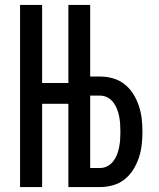

<svg xmlns="http://www.w3.org/2000/svg" viewBox="-20 -755 640 775"><path d="M61 0V-735H150V-420H256V-735H344V-446H385Q411 -446 437 -438.5Q463 -431 483.5 -414.5Q504 -398 518 -375.5Q532 -353 540.5 -327.5Q549 -302 552 -276Q555 -250 555 -223Q555 -197 552 -170.5Q549 -144 540.5 -118.5Q532 -93 518 -70.5Q504 -48 483.5 -31.5Q463 -15 437 -7.5Q411 0 385 0H256V-336H150V0ZM344 -77H385Q400 -77 414 -84.5Q428 -92 437.5 -104.5Q447 -117 452.5 -131.5Q458 -146 461 -161.5Q464 -177 465 -192.5Q466 -208 466 -223Q466 -239 465 -254.5Q464 -270 461 -285Q458 -300 452.5 -314.5Q447 -329 437.5 -341.5Q428 -354 414 -361.5Q400 -369 385 -369H344Z"/></svg>

Font: Iosevka Medium Extended
Style: Regular
Weight: 500
Width: 7
Monospace: yes
Designer: Belleve Invis
Foundry: Belleve Invis
Version: Version 32.5.0; ttfautohint (v1.8.4)